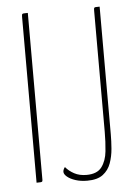

<svg xmlns="http://www.w3.org/2000/svg" viewBox="-52 -740 561 791"><g transform="rotate(-5 229.0 -345.0)"><path d="M68 0V-684Q68 -692 69 -695.5Q70 -699 75.5 -699.5Q81 -700 93 -700V-10Q93 -5 91.5 -3Q90 -1 85 -0.5Q80 0 68 0ZM277 10Q250 10 228.5 3Q207 -4 194.5 -14.5Q182 -25 182 -35Q182 -40 184.5 -45.5Q187 -51 190 -54Q204 -37 225.5 -25.5Q247 -14 276 -14Q320 -14 339 -39.5Q358 -65 362 -104Q366 -143 366 -184V-685Q366 -693 367 -696Q368 -699 373 -699.5Q378 -700 390 -700V-172Q390 -144 387.5 -112.5Q385 -81 375 -53Q365 -25 342 -7.5Q319 10 277 10Z"/></g></svg>

Font: Yanone Kaffeesatz ExtraLight ExtraLight
Style: Regular
Weight: 250
Version: Version 2.003